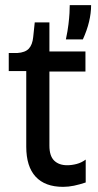

<svg xmlns="http://www.w3.org/2000/svg" viewBox="-20 -716 381 746"><path d="M225 10Q155 10 118.5 -29.5Q82 -69 82 -146V-440H14V-510H47Q78 -512 92 -527Q106 -542 109 -572L115 -629H172V-516H312V-438H172V-150Q172 -110 190.5 -92Q209 -74 241 -74Q259 -74 278 -79Q297 -84 313 -96V-7Q289 1 267.5 5.5Q246 10 225 10ZM236 -563Q243 -596 246 -621.5Q249 -647 250 -665Q251 -683 251 -696H334Q334 -665 326 -631.5Q318 -598 302 -563Z"/></svg>

Font: Bricolage Grotesque 72pt
Style: Regular
Weight: 400
Version: Version 1.001;gftools[0.9.33.dev8+g029e19f]